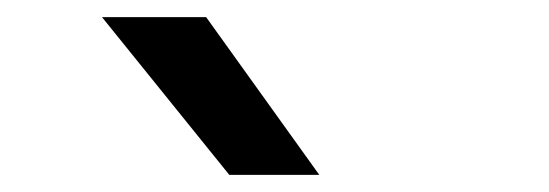

<svg xmlns="http://www.w3.org/2000/svg" viewBox="-20 -828 640 224"><path d="M247.5 -624 99 -808H220.5L352.5 -624Z"/></svg>

Font: Encode Sans Expanded Medium
Style: Regular
Weight: 500
Width: 7
Designer: Multiple Designers
Foundry: Impallari Type
Version: Version 3.000; ttfautohint (v1.8.3) -l 8 -r 50 -G 200 -x 14 